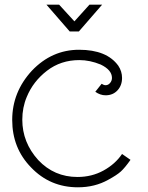

<svg xmlns="http://www.w3.org/2000/svg" viewBox="-20 -780 632 818"><path d="M316 -646H277L178 -760H232L297 -689L361 -760H415ZM310 -26Q371 -26 421 -53.5Q471 -81 500 -124L536 -99Q512 -65 495 -49.5Q478 -34 441 -14Q384 18 312 18Q193 18 112 -67Q32 -149 32 -269Q32 -388 116 -479Q201 -568 317 -568Q435 -568 484 -500Q500 -476 500 -448Q500 -416 480.5 -395Q461 -374 430 -374Q407 -374 386 -389L413 -423Q422 -417 430 -417Q441 -417 449 -426.5Q457 -436 457 -448Q457 -482 409 -505Q363 -524 318 -524Q239 -524 180 -478.5Q121 -433 94 -367Q75 -322 75 -270Q75 -173 143 -98Q211 -26 310 -26Z"/></svg>

Font: Bhavuka
Style: Regular
Weight: 400
Version: 2.94.0; ttfautohint (v1.2) -l 7 -r 28 -G 50 -x 13 -D deva -f